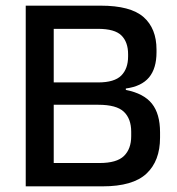

<svg xmlns="http://www.w3.org/2000/svg" viewBox="-20 -659 626 679"><path d="M140.5 0V-82.5H332Q393 -82.5 418.5 -107.5Q444 -132.5 444 -177.5V-193Q444 -239 418 -263.8Q392 -288.5 328 -288.5H140V-367.5H327Q384.5 -367.5 408.8 -391.8Q433 -416 433 -459.5V-467.5Q433 -510 409.5 -533.5Q386 -557 326.5 -557H138.5V-639H336Q441.5 -639 487.5 -598.8Q533.5 -558.5 533.5 -483.5V-474.5Q533.5 -417 507 -385.2Q480.5 -353.5 425 -346V-341Q488.5 -328.5 517.2 -292.5Q546 -256.5 546 -191V-172Q546 -90 498 -45Q450 0 342.5 0ZM71 0V-639H170V0Z"/></svg>

Font: Anek Odia Medium
Style: Regular
Weight: 500
Designer: Yesha Goshar & Mahesh Sahu (Odia), Yesha Goshar (Latin)
Foundry: Ek Type
Version: Version 1.003